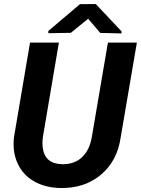

<svg xmlns="http://www.w3.org/2000/svg" viewBox="-20 -922 699 952"><path d="M658.7 -710.9 578.6 -242.2Q562 -124.5 481 -56.2Q399.9 12.2 279.8 10.3Q204.6 8.8 149.2 -22.7Q93.8 -54.2 67.4 -111.6Q41 -168.9 49.3 -241.7L128.9 -710.9H272L192.4 -241.2Q189 -213.9 191.9 -189.9Q201.7 -110.8 286.1 -107.9Q346.7 -106 385.3 -141.1Q423.8 -176.3 435.1 -241.7L515.1 -710.9ZM582.5 -766.6V-756.3L477.1 -758.8L417 -829.1L331.5 -759.3L219.7 -757.3V-768.6L376.5 -901.4L455.1 -901.9Z"/></svg>

Font: RobotoInd
Style: Bold Italic
Weight: 700
Italic angle: -12°
Designer: Google
Version: Version 2.001150; 2014